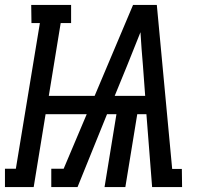

<svg xmlns="http://www.w3.org/2000/svg" viewBox="-51 -755 821 775"><path d="M-31 0V-74H13L110 -662H76L75 -735H236V-662H194L146 -368H331L486 -735H582L644 -73H683L684 0H563L540 -294H503L455 0H371L419 -294H381L262 0H156V-74H206L299 -294H133L85 0ZM412 -368H535L526 -490Q523 -524 520.5 -557.5Q518 -591 516 -625Q503 -591 489 -557.5Q475 -524 462 -490Z"/></svg>

Font: Iosevka Plex Etoile
Style: Italic
Weight: 400
Italic angle: -9°
Designer: Belleve Invis
Foundry: Belleve Invis
Version: Version 25.1.1; ttfautohint (v1.8.4)